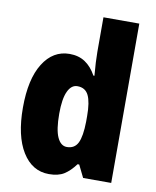

<svg xmlns="http://www.w3.org/2000/svg" viewBox="-86 -826 732 902"><g transform="rotate(10 280.0 -375.0)"><path d="M209 10Q129 10 82 -66Q35 -142 35 -277Q35 -413 82 -488Q129 -563 208 -563Q251 -563 282 -542.5Q313 -522 335 -482H340Q337 -515 335.5 -544.5Q334 -574 334 -595V-760H505V0H371L342 -59H334Q309 -25 281.5 -7.5Q254 10 209 10ZM270 -130Q307 -130 322.5 -161.5Q338 -193 339 -263V-290Q339 -356 323.5 -388Q308 -420 270 -420Q241 -420 224.5 -384.5Q208 -349 208 -278Q208 -202 224.5 -166Q241 -130 270 -130Z"/></g></svg>

Font: Noto Sans Malayalam Condensed Black
Style: Regular
Weight: 900
Width: 3
Designer: Jelle Bosma - Monotype Design Team
Foundry: Monotype Imaging Inc.
Version: Version 2.104; ttfautohint (v1.8.4.7-5d5b)